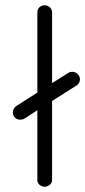

<svg xmlns="http://www.w3.org/2000/svg" viewBox="-20 -710 324 730"><path d="M255 -437C250 -437 244 -436 240 -433L178 -394V-663C178 -678 165 -690 150 -690C134 -690 122 -678 122 -663V-358L42 -307C33 -301 29 -292 29 -282C29 -264 44 -255 57 -255C63 -255 68 -256 73 -259L122 -291V-25C122 -11 136 0 150 0C164 0 178 -11 178 -25V-326L271 -385C279 -390 284 -399 284 -408C284 -424 271 -437 255 -437Z"/></svg>

Font: Comic Neue
Style: Normal
Weight: 400
Designer: Craig Rozynski
Foundry: Craig Rozynski
Version: Version 2.003